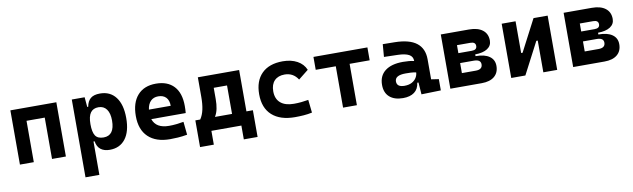

<svg xmlns="http://www.w3.org/2000/svg" viewBox="-44 -1053 5947 1804"><g transform="rotate(-10 2929.5 -151.0)"><path d="M379.9 0V-394.5H206.1V0H73.7V-517.6H512.2V0Z M659.7 224.6V-517.6H782.2L790.5 -423.8H799.8Q809.1 -476.1 839.6 -501.7Q870.1 -527.3 929.2 -527.3Q1026.4 -527.3 1079.8 -457Q1133.3 -386.7 1133.3 -258.3Q1133.3 -128.9 1079.8 -59.6Q1026.4 9.8 930.2 9.8Q876 9.8 843.3 -16.1Q810.5 -42 802.7 -93.8H792V224.6ZM792 -258.3Q792 -183.1 814.5 -148.9Q836.9 -114.7 893.1 -114.7Q998 -114.7 998 -258.3Q998 -327.1 970.7 -365Q943.4 -402.8 893.1 -402.8Q842.8 -402.8 817.4 -368.2Q792 -333.5 792 -258.3Z M1505.9 9.8Q1371.6 9.8 1298.3 -59.8Q1225.1 -129.4 1225.1 -259.8Q1225.1 -386.7 1287.4 -457Q1349.6 -527.3 1462.9 -527.3Q1573.7 -527.3 1634.3 -462.4Q1694.8 -397.5 1694.8 -273.4Q1694.8 -238.3 1691.9 -206.5H1363.3Q1393.6 -115.2 1517.6 -115.2Q1552.7 -115.2 1586.9 -118.9Q1621.1 -122.6 1656.7 -128.9L1669.4 -3.9Q1619.6 4.9 1578.6 7.3Q1537.6 9.8 1505.9 9.8ZM1356.9 -298.3H1564.9Q1564.9 -350.6 1538.3 -378.4Q1511.7 -406.2 1463.9 -406.2Q1418.9 -406.2 1391.4 -378.2Q1363.8 -350.1 1356.9 -298.3Z M1769 131.8V-123H1815.4Q1840.3 -159.7 1851.3 -210.7Q1862.3 -261.7 1862.3 -329.1V-517.6H2256.3V-123H2317.9V131.8H2186.5V0H1900.4V131.8ZM2119.1 -123V-394.5H1992.2V-287.6Q1992.2 -236.3 1983.9 -195.6Q1975.6 -154.8 1956.1 -123Z M2697.3 9.8Q2556.2 9.8 2479 -59.8Q2401.9 -129.4 2401.9 -259.8Q2401.9 -386.7 2472.2 -457Q2542.5 -527.3 2672.9 -527.3Q2752.9 -527.3 2810.3 -496.1Q2867.7 -464.8 2891.6 -407.7L2795.9 -331.5Q2751 -401.9 2668.9 -401.9Q2606.9 -401.9 2572 -366.2Q2537.1 -330.6 2537.1 -264.6Q2537.1 -191.9 2581.8 -153.8Q2626.5 -115.7 2709 -115.7Q2744.1 -115.7 2779.1 -119.1Q2814 -122.6 2847.2 -128.4L2860.8 -4.9Q2821.3 3.9 2779.3 6.8Q2737.3 9.8 2697.3 9.8Z M3156.7 0V-394.5H2965.3V-517.6H3480V-394.5H3288.6V0Z M3903.8 4.9 3895.5 -109.4H3883.8Q3876.5 -49.8 3836.2 -20Q3795.9 9.8 3728.5 9.8Q3646 9.8 3600.1 -30.8Q3554.2 -71.3 3554.2 -146Q3554.2 -232.9 3614.3 -279.3Q3674.3 -325.7 3784.7 -325.7Q3816.9 -325.7 3842 -323.2Q3867.2 -320.8 3890.6 -315.4V-316.9Q3890.6 -358.4 3855.2 -377.7Q3819.8 -397 3750 -398.9L3617.7 -402.3L3627.4 -522.5L3740.2 -521Q3880.9 -519 3949.2 -465.6Q4017.6 -412.1 4017.6 -309.6V-118.2L4089.4 -107.4V0ZM3890.6 -206.5Q3862.3 -212.4 3839.4 -213.4Q3816.4 -214.4 3791 -214.4Q3688.5 -214.4 3688.5 -155.8Q3688.5 -101.6 3761.2 -101.6Q3803.2 -101.6 3831.8 -116.9Q3860.4 -132.3 3875 -156.5Q3889.6 -180.7 3890.6 -206.5Z M4180.2 0V-517.6H4449.2Q4532.7 -517.6 4578.6 -481.9Q4624.5 -446.3 4624.5 -380.9Q4624.5 -332 4583 -304.9Q4541.5 -277.8 4466.3 -276.9V-260.3H4468.8Q4552.2 -260.3 4598.1 -228Q4644 -195.8 4644 -136.7Q4644 -71.8 4601.1 -35.9Q4558.1 0 4479.5 0ZM4312.5 -125.5H4444.8Q4508.8 -125.5 4508.8 -175.3Q4508.8 -221.2 4443.4 -221.2H4312.5ZM4312.5 -315.9H4441.4Q4489.3 -315.9 4489.3 -354Q4489.3 -392.1 4440.4 -392.1H4312.5Z M4761.2 0V-517.6H4893.6V-214.8H4907.2L5064.9 -517.6H5199.7V0H5067.4V-302.7H5053.7L4896 0Z M5352.1 0V-517.6H5621.1Q5704.6 -517.6 5750.5 -481.9Q5796.4 -446.3 5796.4 -380.9Q5796.4 -332 5754.9 -304.9Q5713.4 -277.8 5638.2 -276.9V-260.3H5640.6Q5724.1 -260.3 5770 -228Q5815.9 -195.8 5815.9 -136.7Q5815.9 -71.8 5772.9 -35.9Q5730 0 5651.4 0ZM5484.4 -125.5H5616.7Q5680.7 -125.5 5680.7 -175.3Q5680.7 -221.2 5615.2 -221.2H5484.4ZM5484.4 -315.9H5613.3Q5661.1 -315.9 5661.1 -354Q5661.1 -392.1 5612.3 -392.1H5484.4Z"/></g></svg>

Font: Cascadia Code NF
Style: Bold
Weight: 700
Monospace: yes
Designer: Aaron Bell
Foundry: Saja Typeworks
Version: Version 2404.023; ttfautohint (v1.8.4)